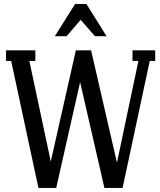

<svg xmlns="http://www.w3.org/2000/svg" viewBox="-20 -929 793 949"><path d="M449.2 -750 378.9 -831.1 309.1 -750H251L351.1 -909.2H407.2L506.8 -750ZM634.8 -627.9V-680.2H747.1V-627.9H720.2L585.9 0H496.1L376 -522.9L257.8 0H169.9L35.2 -627.9H9.8V-680.2H154.8V-627.9H125L231 -130.9L355 -680.2H430.2L558.1 -125L664.1 -627.9Z"/></svg>

Font: Margherita Semibold
Style: Regular
Weight: 600
Designer: James Puckett
Foundry: Dunwich Type Founders
Version: Version 1.008;hotconv 1.0.109;makeotfexe 2.5.65596